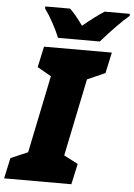

<svg xmlns="http://www.w3.org/2000/svg" viewBox="-97 -973 710 1018"><g transform="rotate(5 258.0 -463.5)"><path d="M-12 -110 79 -149 164 -561 90 -603 114 -714H475L451 -603L356 -561L271 -149L346 -110L322 0H-36ZM102 -916V-927H234Q261 -903 305 -842Q370 -896 418 -927H552V-916Q496 -869 406 -767H184Q170 -802 146.5 -845Q123 -888 102 -916Z"/></g></svg>

Font: Noto Sans Display Black
Style: Italic
Weight: 900
Italic angle: -12°
Designer: Monotype Design team
Foundry: Monotype Imaging Inc.
Version: Version 1.000